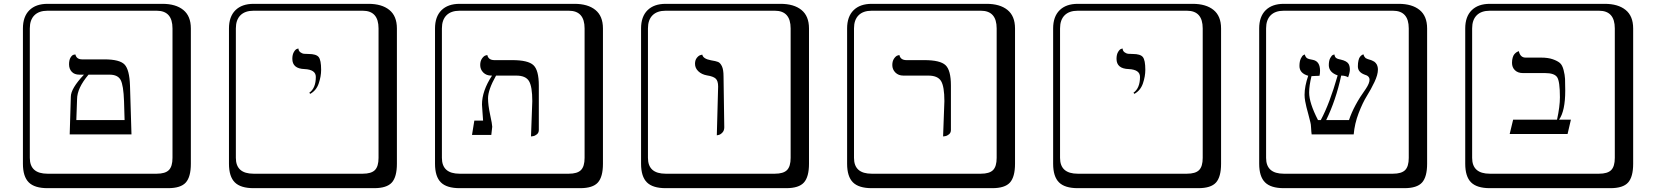

<svg xmlns="http://www.w3.org/2000/svg" viewBox="-20 -774 8677 1006"><path d="M443.8 -382.8Q383.8 -312 383.8 -253.9L379.9 -145H632.8L629.9 -243.2Q627 -327.1 612.1 -355Q597.2 -382.8 554.2 -382.8ZM345.2 -69.8 351.1 -267.1Q351.1 -310.1 419.9 -382.8H396Q370.1 -382.8 356 -397.9Q341.8 -413.1 341.8 -437Q341.8 -460 349.9 -472.9Q357.9 -485.8 366.7 -487.3L375 -488.8Q380.9 -462.9 410.2 -462.9H526.9Q606.9 -462.9 632.6 -436Q658.2 -409.2 661.1 -326.2L668.9 -69.8ZM229 -717.8Q184.1 -717.8 160.2 -693.8Q136.2 -669.9 136.2 -625V53.2Q136.2 136.2 229 136.2H800.8Q845.7 136.2 864.7 117.2Q883.8 98.1 883.8 53.2V-625Q883.8 -717.8 800.8 -717.8ZM980 84Q980 152.8 953.4 182.4Q926.8 211.9 860.8 211.9H229Q161.1 211.9 130.6 181.4Q100.1 150.9 100.1 84V-625Q100.1 -687 134 -720.5Q168 -753.9 229 -753.9H831.1Q900.9 -753.9 940.4 -721.9Q980 -689.9 980 -625Z M1605.5 -282.2 1600.6 -288.1Q1634.8 -312 1634.8 -371.1Q1634.8 -409.2 1575.7 -412.1Q1511.7 -414.1 1511.7 -465.8Q1511.7 -487.8 1519.8 -501.5Q1527.8 -515.1 1535.6 -517.6L1543.5 -520Q1544.4 -506.8 1554 -500Q1563.5 -493.2 1572 -492.2Q1580.6 -491.2 1596.7 -491.2Q1636.7 -491.2 1649.7 -475.1Q1662.6 -459 1662.6 -408.2Q1662.6 -374 1650.1 -337.2Q1637.7 -300.3 1605.5 -282.2ZM1308.6 -717.8Q1263.7 -717.8 1239.7 -693.8Q1215.8 -669.9 1215.8 -625V53.2Q1215.8 136.2 1308.6 136.2H1880.4Q1925.3 136.2 1944.3 117.2Q1963.4 98.1 1963.4 53.2V-625Q1963.4 -717.8 1880.4 -717.8ZM2059.6 84Q2059.6 152.8 2033 182.4Q2006.3 211.9 1940.4 211.9H1308.6Q1240.7 211.9 1210.2 181.4Q1179.7 150.9 1179.7 84V-625Q1179.7 -687 1213.6 -720.5Q1247.6 -753.9 1308.6 -753.9H1910.6Q1980.5 -753.9 2020 -721.9Q2059.6 -689.9 2059.6 -625Z M2762.2 -59.1 2769 -244.1Q2769 -320.3 2751.7 -349.1Q2734.4 -377.9 2685.1 -377.9H2579.1Q2537.1 -303.7 2537.1 -258.8Q2537.1 -223.6 2548.1 -172.9Q2559.1 -122.1 2559.1 -109.9L2554.2 -66.9H2453.1L2465.3 -142.1H2511.2Q2510.3 -156.2 2507.8 -189.7Q2505.4 -223.1 2505.4 -226.1Q2505.4 -297.9 2558.1 -377.9H2554.2Q2528.3 -377.9 2512.2 -394Q2496.1 -410.2 2496.1 -433.1Q2496.1 -454.1 2505.6 -467.5Q2515.1 -481 2524.4 -483.4L2533.2 -485.8Q2539.1 -459 2570.3 -459H2664.1Q2747.1 -459 2775.1 -432.4Q2803.2 -405.8 2803.2 -326.2V-92.8Q2803.2 -78.6 2793.2 -70.3Q2783.2 -62 2772.5 -60.5ZM2388.2 -717.8Q2343.3 -717.8 2319.3 -693.8Q2295.4 -669.9 2295.4 -625V53.2Q2295.4 136.2 2388.2 136.2H2960Q3004.9 136.2 3023.9 117.2Q3043 98.1 3043 53.2V-625Q3043 -717.8 2960 -717.8ZM3139.2 84Q3139.2 152.8 3112.5 182.4Q3085.9 211.9 3020 211.9H2388.2Q2320.3 211.9 2289.8 181.4Q2259.3 150.9 2259.3 84V-625Q2259.3 -687 2293.2 -720.5Q2327.1 -753.9 2388.2 -753.9H2990.2Q3060.1 -753.9 3099.6 -721.9Q3139.2 -689.9 3139.2 -625Z M3735.8 -64.9 3742.7 -320.8Q3742.7 -350.6 3729.7 -362.3Q3716.8 -374 3684.6 -378.9Q3656.7 -383.8 3639.2 -400.4Q3621.6 -417 3621.6 -439.9Q3621.6 -459 3631.1 -470.9Q3640.6 -482.9 3650.4 -485.4L3659.7 -487.8Q3663.6 -465.8 3705.6 -458Q3730.5 -454.1 3742.2 -449.5Q3753.9 -444.8 3762.5 -427Q3771 -409.2 3771 -374L3774.9 -106.9Q3774.9 -89.8 3764.9 -79.3Q3754.9 -68.8 3745.1 -66.9ZM3467.8 -717.8Q3422.9 -717.8 3398.9 -693.8Q3375 -669.9 3375 -625V53.2Q3375 136.2 3467.8 136.2H4039.6Q4084.5 136.2 4103.5 117.2Q4122.6 98.1 4122.6 53.2V-625Q4122.6 -717.8 4039.6 -717.8ZM4218.8 84Q4218.8 152.8 4192.1 182.4Q4165.5 211.9 4099.6 211.9H3467.8Q3399.9 211.9 3369.4 181.4Q3338.9 150.9 3338.9 84V-625Q3338.9 -687 3372.8 -720.5Q3406.7 -753.9 3467.8 -753.9H4069.8Q4139.6 -753.9 4179.2 -721.9Q4218.8 -689.9 4218.8 -625Z M4921.4 -59.1 4928.2 -244.1Q4928.2 -320.3 4910.9 -349.1Q4893.6 -377.9 4844.2 -377.9H4713.4Q4687.5 -377.9 4671.4 -394Q4655.3 -410.2 4655.3 -433.1Q4655.3 -454.1 4664.8 -467.5Q4674.3 -481 4683.6 -483.4L4692.4 -485.8Q4698.2 -459 4729.5 -459H4823.2Q4906.2 -459 4934.3 -432.4Q4962.4 -405.8 4962.4 -326.2V-92.8Q4962.4 -78.6 4952.4 -70.3Q4942.4 -62 4931.6 -60.5ZM4547.4 -717.8Q4502.4 -717.8 4478.5 -693.8Q4454.6 -669.9 4454.6 -625V53.2Q4454.6 136.2 4547.4 136.2H5119.1Q5164.1 136.2 5183.1 117.2Q5202.1 98.1 5202.1 53.2V-625Q5202.1 -717.8 5119.1 -717.8ZM5298.3 84Q5298.3 152.8 5271.7 182.4Q5245.1 211.9 5179.2 211.9H4547.4Q4479.5 211.9 4449 181.4Q4418.5 150.9 4418.5 84V-625Q4418.5 -687 4452.4 -720.5Q4486.3 -753.9 4547.4 -753.9H5149.4Q5219.2 -753.9 5258.8 -721.9Q5298.3 -689.9 5298.3 -625Z M5923.8 -282.2 5918.9 -288.1Q5953.1 -312 5953.1 -371.1Q5953.1 -409.2 5894 -412.1Q5830.1 -414.1 5830.1 -465.8Q5830.1 -487.8 5838.1 -501.5Q5846.2 -515.1 5854 -517.6L5861.8 -520Q5862.8 -506.8 5872.3 -500Q5881.8 -493.2 5890.4 -492.2Q5898.9 -491.2 5915 -491.2Q5955.1 -491.2 5968 -475.1Q5981 -459 5981 -408.2Q5981 -374 5968.5 -337.2Q5956.1 -300.3 5923.8 -282.2ZM5627 -717.8Q5582 -717.8 5558.1 -693.8Q5534.2 -669.9 5534.2 -625V53.2Q5534.2 136.2 5627 136.2H6198.7Q6243.7 136.2 6262.7 117.2Q6281.7 98.1 6281.7 53.2V-625Q6281.7 -717.8 6198.7 -717.8ZM6377.9 84Q6377.9 152.8 6351.3 182.4Q6324.7 211.9 6258.8 211.9H5627Q5559.1 211.9 5528.6 181.4Q5498 150.9 5498 84V-625Q5498 -687 5532 -720.5Q5565.9 -753.9 5627 -753.9H6229Q6298.8 -753.9 6338.4 -721.9Q6377.9 -689.9 6377.9 -625Z M7199.7 -409.2Q7199.7 -382.3 7181.6 -344.2Q7163.6 -306.2 7141.6 -271Q7119.6 -235.8 7098.6 -180.9Q7077.6 -126 7072.8 -69.8H6852.5Q6850.6 -82 6849.6 -103.5Q6848.6 -125 6845.7 -133.8Q6841.8 -150.9 6835.2 -175Q6828.6 -199.2 6825.2 -212.6Q6821.8 -226.1 6818.6 -243.7Q6815.4 -261.2 6815.4 -276.9Q6815.4 -321.8 6834.5 -377Q6788.6 -390.1 6788.6 -428.2Q6788.6 -452.1 6795.7 -467Q6802.7 -481.9 6809.6 -485.4L6816.4 -488.8Q6820.3 -474.6 6828.4 -469.2Q6836.4 -463.9 6860.4 -460Q6896.5 -452.1 6896.5 -402.8Q6896.5 -388.7 6893.6 -377Q6882.3 -377 6869.9 -376Q6857.4 -375 6851.6 -375Q6839.4 -325.2 6839.4 -289.1Q6839.4 -234.9 6885.7 -145H6900.4Q6946.3 -230 6988.8 -378.9Q6942.9 -395 6942.4 -432.1Q6942.4 -456.1 6950 -470Q6957.5 -483.9 6964.4 -486.3L6971.7 -488.8Q6972.7 -481.9 6975.1 -477.1Q6977.5 -472.2 6981.9 -469.5Q6986.3 -466.8 6989 -465.8Q6991.7 -464.8 6997.6 -463.4Q7003.4 -461.9 7004.4 -461.9Q7037.1 -454.6 7046.4 -438.5Q7052.7 -426.8 7052.7 -409.2Q7052.7 -393.1 7043.5 -369.1Q7029.3 -377.9 7007.3 -377.9Q6979.5 -249 6928.7 -145H7048.3Q7073.2 -221.2 7136.7 -309.1Q7155.8 -337.9 7155.8 -356Q7155.8 -376 7130.4 -382.8Q7094.2 -396 7094.7 -426.8Q7094.7 -443.8 7097.7 -456.5Q7100.6 -469.2 7105 -475.1Q7109.4 -481 7114 -484.4Q7118.7 -487.8 7121.6 -488.3L7124.5 -488.8Q7125.5 -481.9 7129.4 -476.6Q7133.3 -471.2 7135.5 -469.5Q7137.7 -467.8 7145.5 -464.8Q7153.3 -461.9 7154.3 -461.9L7159.7 -460.4Q7164.6 -459 7166.5 -458Q7168.5 -457 7173.6 -454.6Q7178.7 -452.1 7181.6 -450.2Q7184.6 -448.2 7188.5 -443.6Q7192.4 -439 7194.6 -434.6Q7196.8 -430.2 7198.2 -423.6Q7199.7 -417 7199.7 -409.2ZM6706.5 -717.8Q6661.6 -717.8 6637.7 -693.8Q6613.8 -669.9 6613.8 -625V53.2Q6613.8 136.2 6706.5 136.2H7278.3Q7323.2 136.2 7342.3 117.2Q7361.3 98.1 7361.3 53.2V-625Q7361.3 -717.8 7278.3 -717.8ZM7457.5 84Q7457.5 152.8 7430.9 182.4Q7404.3 211.9 7338.4 211.9H6706.5Q6638.7 211.9 6608.2 181.4Q6577.6 150.9 6577.6 84V-625Q6577.6 -687 6611.6 -720.5Q6645.5 -753.9 6706.5 -753.9H7308.6Q7378.4 -753.9 7418 -721.9Q7457.5 -689.9 7457.5 -625Z M8054.2 -472.2Q8091.3 -472.2 8115.7 -463.6Q8140.1 -455.1 8153.1 -444.1Q8166 -433.1 8172.6 -407Q8179.2 -380.9 8180.2 -360.8Q8181.2 -340.8 8181.2 -298.8Q8181.2 -192.9 8148.9 -147H8210.9L8193.4 -71.8H7890.1L7908.2 -147H8138.2Q8153.3 -215.8 8153.3 -264.2Q8153.3 -348.1 8138.7 -369.6Q8124 -391.1 8076.2 -391.1H7960Q7933.1 -391.1 7917.7 -406Q7902.3 -420.9 7902.3 -444.8Q7902.3 -460 7905.8 -471.9Q7909.2 -483.9 7914.6 -490Q7919.9 -496.1 7925.5 -500Q7931.2 -503.9 7934.6 -504.9L7938 -505.9Q7945.8 -471.7 7974.1 -472.2ZM7786.1 -717.8Q7741.2 -717.8 7717.3 -693.8Q7693.4 -669.9 7693.4 -625V53.2Q7693.4 136.2 7786.1 136.2H8357.9Q8402.8 136.2 8421.9 117.2Q8440.9 98.1 8440.9 53.2V-625Q8440.9 -717.8 8357.9 -717.8ZM8537.1 84Q8537.1 152.8 8510.5 182.4Q8483.9 211.9 8418 211.9H7786.1Q7718.3 211.9 7687.7 181.4Q7657.2 150.9 7657.2 84V-625Q7657.2 -687 7691.2 -720.5Q7725.1 -753.9 7786.1 -753.9H8388.2Q8458 -753.9 8497.6 -721.9Q8537.1 -689.9 8537.1 -625Z"/></svg>

Font: Linux Biolinum Keyboard
Style: Regular
Weight: 700
Designer: Philipp H. Poll
Foundry: Philipp H. Poll
Version: Version 0.6.1 ; ttfautohint (v0.9)